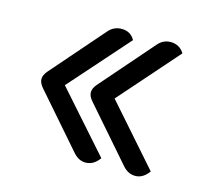

<svg xmlns="http://www.w3.org/2000/svg" viewBox="-70 -580 626 578"><g transform="rotate(15 243.0 -291.5)"><path d="M213 -267Q202 -280 202 -292Q202 -304 213 -317L356 -481Q372 -500 396 -500Q409 -500 420 -494Q431 -488 438 -476L276 -292L438 -108Q420 -83 396 -83Q373 -83 356 -103ZM59 -267Q48 -280 48 -292Q48 -304 59 -317L202 -481Q218 -500 243 -500Q271 -500 284 -476L121 -292L284 -108Q266 -83 241 -83Q219 -83 202 -103Z"/></g></svg>

Font: K2D Light
Style: Regular
Weight: 300
Designer: Katatrad Aksorn Co.,Ltd.
Foundry: Cadson Demak Co.,Ltd.
Version: Version 1.000; ttfautohint (v1.6)